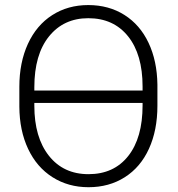

<svg xmlns="http://www.w3.org/2000/svg" viewBox="-20 -741 713 770"><path d="M57.6 0ZM611.3 -316.9Q611.3 -218.8 577.4 -144.5Q543.5 -70.3 480.5 -30.3Q417.5 9.8 335 9.8Q253.9 9.8 190.7 -30.3Q127.4 -70.3 92.8 -143.8Q58.1 -217.3 57.6 -313.5V-393.1Q57.6 -490.2 92 -565.2Q126.5 -640.1 189.5 -680.4Q252.4 -720.7 334 -720.7Q416 -720.7 478.8 -681.2Q541.5 -641.6 575.7 -569.3Q609.9 -497.1 611.3 -401.9ZM117.7 -377.9H551.8V-394Q551.8 -522.5 493.7 -595.2Q435.5 -668 334 -668Q235.4 -668 176.5 -595Q117.7 -522 117.7 -391.1ZM551.8 -328.1H117.7V-316.9Q117.7 -190.4 176 -116.5Q234.4 -42.5 335 -42.5Q436.5 -42.5 494.1 -115.2Q551.8 -188 551.8 -318.4Z"/></svg>

Font: Roboto Light
Style: Regular
Weight: 300
Designer: Google
Version: Version 2.134; 2016; ttfautohint (v1.6)